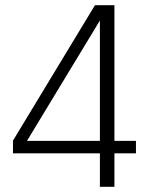

<svg xmlns="http://www.w3.org/2000/svg" viewBox="-20 -720 580 740"><path d="M365 -129H30V-178L346 -700H421V-177H504V-129H421V0H365ZM365 -177V-641L84 -177Z"/></svg>

Font: Sarabun ExtraLight
Style: Regular
Weight: 275
Designer: Suppakit Chalermlarp | Katatrad Co.,Ltd.
Foundry: Cadson Demak Co.,Ltd.
Version: Version 1.000; ttfautohint (v1.6)